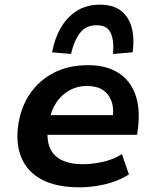

<svg xmlns="http://www.w3.org/2000/svg" viewBox="-20 -792 668 822"><path d="M322 10Q221 10 158.5 -23.5Q96 -57 71 -118.5Q46 -180 59 -263Q71 -337 110 -393Q149 -449 211.5 -481Q274 -513 358 -513Q433 -513 484.5 -481.5Q536 -450 558.5 -390Q581 -330 571 -245L567 -215H160L172 -299H479L461 -277Q469 -324 458 -356.5Q447 -389 420.5 -406.5Q394 -424 352 -424Q311 -424 277 -405Q243 -386 221 -353Q199 -320 191 -275L187 -254Q178 -200 192 -163Q206 -126 242.5 -107.5Q279 -89 336 -89Q376 -89 420.5 -99Q465 -109 502 -132L532 -45Q486 -16 429.5 -3Q373 10 322 10ZM284 -561 203 -568Q214 -628 241 -674Q268 -720 309.5 -746Q351 -772 408 -772Q465 -772 498.5 -745.5Q532 -719 544 -673Q556 -627 548 -568L464 -561Q469 -618 454 -651Q439 -684 394 -684Q348 -684 322.5 -651Q297 -618 284 -561Z"/></svg>

Font: Nunito Sans 6pt
Style: Bold Italic
Weight: 700
Italic angle: -9°
Version: Version 3.101;gftools[0.9.27]